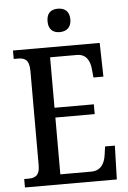

<svg xmlns="http://www.w3.org/2000/svg" viewBox="-60 -954 667 997"><g transform="rotate(-5 273.0 -455.0)"><path d="M280 -788C312 -788 340 -805 340 -849C340 -894 312 -910 280 -910C246 -910 221 -894 221 -849C221 -805 246 -788 280 -788ZM29 0H508L513 -176H462L456 -133C450 -89 430 -52 379 -52H218V-348H423V-399H218V-662H357C406 -662 425 -626 429 -581L433 -538H485L481 -714H29V-670H50C83 -670 110 -662 110 -601V-108C110 -55 86 -44 50 -44H29Z"/></g></svg>

Font: Noto Serif Thai Condensed Medium
Style: Regular
Weight: 500
Width: 3
Designer: Monotype Design Team
Foundry: Monotype Imaging Inc.
Version: Version 2.002